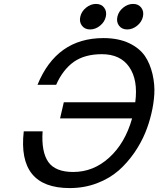

<svg xmlns="http://www.w3.org/2000/svg" viewBox="-20 -935 807 978"><path d="M586.5 -804Q572 -823 578 -850Q584 -877 607.5 -896Q631 -915 658 -915Q685 -915 699.5 -896Q714 -877 708 -850Q702 -823 678.5 -804Q655 -785 628 -785Q601 -785 586.5 -804ZM397.5 -804Q383 -823 389 -850Q395 -877 418.5 -896Q442 -915 469 -915Q496 -915 510.5 -896Q525 -877 519 -850Q513 -823 489.5 -804Q466 -785 439 -785Q412 -785 397.5 -804ZM197 -266Q190 -162 226 -110Q262 -59 353 -59Q456 -59 536 -132Q617 -205 653 -332H286L305 -414H669Q684 -528 638 -594Q593 -659 499 -659Q412 -659 356 -620Q300 -580 266 -503H171Q268 -741 507 -741Q583 -741 638 -715Q690 -690 718 -650Q744 -612 757 -557Q769 -504 766 -455Q763 -406 751 -356Q739 -305 720 -259Q699 -208 665 -158Q628 -105 585 -67Q538 -26 475 -2Q410 23 335 23Q68 23 101 -266Z"/></svg>

Font: Miedinger
Style: Italic
Weight: 400
Italic angle: -13°
Version: Version 001.000